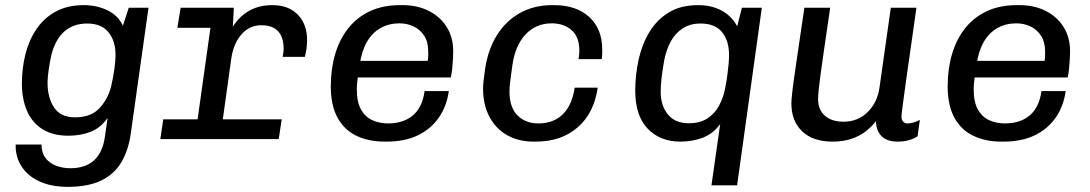

<svg xmlns="http://www.w3.org/2000/svg" viewBox="-20 -541 4240 747"><path d="M242.8 186Q193.2 186 155.1 173.2Q117 160.5 91.1 137.9Q65.2 115.2 52.6 85.6Q40 56 40.8 21.2H141.5Q141.5 52.8 156.5 73Q171.5 93.2 197.4 103.4Q223.2 113.5 253.5 113.5Q312.8 113.5 346.1 82.6Q379.5 51.8 388 -8L398.8 -82.5Q371.5 -43.2 332.4 -28.1Q293.2 -13 246.2 -13Q185 -13 144.6 -38.8Q104.2 -64.5 84.8 -110.2Q65.2 -156 65.2 -216.2Q65.2 -276.2 79.2 -331.1Q93.2 -386 122.5 -428.8Q151.8 -471.5 197.1 -496.2Q242.5 -521 306 -521Q356.8 -521 398.1 -500.9Q439.5 -480.8 458.2 -441L481 -511H557.8L489.2 -24.5Q480.5 41.5 453.2 88.5Q426 135.5 375 160.8Q324 186 242.8 186ZM272.2 -84.5Q334 -84.5 367.1 -120.2Q400.2 -156 412.5 -205.5Q420.5 -239.2 425 -272.1Q429.5 -305 429.5 -327.5Q429.5 -381.8 402 -415.6Q374.5 -449.5 319 -449.5Q266 -449.5 230.8 -418.9Q195.5 -388.2 180 -327.8Q173 -296 169 -267.2Q165 -238.5 165 -219.2Q165 -161.2 190.2 -122.9Q215.5 -84.5 272.2 -84.5Z M738 0 798.8 -432.8H670L682.8 -511H889.8L885.8 -437Q910.2 -476.5 948.8 -498.8Q987.2 -521 1039.5 -521Q1102.8 -521 1138.8 -483.9Q1174.8 -446.8 1174.8 -384.2Q1174.8 -368.8 1172.5 -352.4Q1170.2 -336 1166 -319.8H1079.8Q1081.8 -329.8 1082.6 -337.1Q1083.5 -344.5 1083.5 -350.5Q1083.5 -442.8 996.5 -442.8Q951.2 -442.8 920 -407.8Q888.8 -372.8 880 -314.5L836.2 0ZM603.8 0 615.2 -76.8H1076L1064.5 0Z M1476.2 10Q1414.8 10 1367.4 -12.4Q1320 -34.8 1293.5 -82.6Q1267 -130.5 1267 -205Q1267 -272.5 1283.8 -329.8Q1300.5 -387 1334.1 -430Q1367.8 -473 1418.4 -497Q1469 -521 1535.8 -521H1547.5Q1604 -521 1648.4 -498.5Q1692.8 -476 1718 -436Q1743.2 -396 1743.2 -342Q1743.2 -332.2 1742.4 -314.4Q1741.5 -296.5 1739.6 -276.6Q1737.8 -256.8 1733.8 -239.5H1328.5L1377.2 -273.8Q1373.2 -250.2 1370.8 -230.5Q1368.2 -210.8 1368.2 -194Q1368.2 -142.8 1385.4 -113.6Q1402.5 -84.5 1430.2 -72.6Q1458 -60.8 1489.5 -60.8Q1549 -60.8 1586.1 -91.8Q1623.2 -122.8 1632 -186.8H1726.2Q1718 -127.5 1687.2 -83.4Q1656.5 -39.2 1605.8 -14.6Q1555 10 1484.2 10ZM1379.5 -289.8 1337.8 -304.2H1644Q1646.5 -320.2 1646.2 -327.8Q1646 -335.2 1646 -341.5Q1646 -377.8 1630.6 -401.6Q1615.2 -425.5 1589.8 -437.9Q1564.2 -450.2 1534 -450.2Q1493.5 -450.2 1461.1 -432.2Q1428.8 -414.2 1408 -378.8Q1387.2 -343.2 1379.5 -289.8Z M2056 10Q1997.5 10 1953.2 -15Q1909 -40 1884.2 -86.6Q1859.5 -133.2 1859.5 -195.8Q1859.5 -210.5 1861.4 -226.5Q1863.2 -242.5 1867 -270.5Q1878.2 -347.8 1913.1 -403.8Q1948 -459.8 2003 -490.4Q2058 -521 2127.8 -521H2135.8Q2222 -521 2272.5 -474.9Q2323 -428.8 2323 -348.5Q2323 -339.2 2322.9 -329.8Q2322.8 -320.2 2320.8 -311H2231Q2234 -329 2234 -344Q2234 -397.8 2203.6 -424Q2173.2 -450.2 2126.5 -450.2Q2065.5 -450.2 2025.1 -407.4Q1984.8 -364.5 1973.8 -289.2Q1968.5 -252 1965.9 -231.2Q1963.2 -210.5 1962.8 -201Q1962.2 -191.5 1962.2 -185Q1962.2 -123 1993.5 -91.9Q2024.8 -60.8 2074.5 -60.8Q2134.2 -60.8 2170.2 -96.9Q2206.2 -133 2215.8 -200H2305.5Q2291.5 -101.5 2227.8 -45.8Q2164 10 2065 10Z M2748 180 2782 -58.2Q2754.8 -21 2714.8 -5.5Q2674.8 10 2627.5 10Q2548 10 2499.8 -40.5Q2451.5 -91 2451.5 -187.8Q2451.5 -249.5 2464.6 -309Q2477.8 -368.5 2506.4 -416.1Q2535 -463.8 2581.8 -492.4Q2628.5 -521 2695.8 -521Q2748 -521 2786.8 -500.4Q2825.5 -479.8 2848.2 -438.8L2866.5 -511H2944L2847.8 180ZM2660 -61.5Q2703 -61.5 2731.8 -80Q2760.5 -98.5 2777.6 -130.1Q2794.8 -161.8 2801.8 -200Q2806.5 -224.5 2809.8 -248.6Q2813 -272.8 2814.8 -293Q2816.5 -313.2 2816.5 -326.2Q2816.5 -382.8 2789.1 -416.1Q2761.8 -449.5 2705.8 -449.5Q2664.5 -449.5 2635.5 -430.2Q2606.5 -411 2589.2 -378.8Q2572 -346.5 2564.2 -306.5Q2556.8 -265 2553.6 -234.8Q2550.5 -204.5 2550.5 -183.8Q2550.5 -130.2 2578.4 -95.9Q2606.2 -61.5 2660 -61.5Z M3219.5 10Q3142.8 10 3100.9 -30Q3059 -70 3059 -138Q3059 -151 3061.8 -176.8Q3064.5 -202.5 3070.6 -245.4Q3076.8 -288.2 3086.4 -353.8Q3096 -419.2 3109.5 -511H3210Q3196.5 -419.2 3187.4 -356.8Q3178.2 -294.2 3172.9 -254.4Q3167.5 -214.5 3165.2 -191.6Q3163 -168.8 3163 -155.2Q3163 -113.8 3189.5 -90.6Q3216 -67.5 3262 -67.5Q3317.8 -67.5 3356 -105.2Q3394.2 -143 3402 -201.8L3445.8 -511H3545.5Q3535.2 -436.5 3524.6 -364Q3514 -291.5 3505.8 -231.8Q3497.5 -172 3492.4 -133.6Q3487.2 -95.2 3487.2 -87.2Q3487.2 -74.5 3494 -67.6Q3500.8 -60.8 3510.8 -60.8Q3532 -60.8 3558.8 -74.5L3549.8 -10.5Q3533.8 -0.5 3514.9 4.8Q3496 10 3472.2 10Q3430.5 10 3409.5 -11.6Q3388.5 -33.2 3388 -70Q3371.8 -48.2 3348.1 -29.9Q3324.5 -11.5 3292.4 -0.8Q3260.2 10 3219.5 10Z M3876.2 10Q3814.8 10 3767.4 -12.4Q3720 -34.8 3693.5 -82.6Q3667 -130.5 3667 -205Q3667 -272.5 3683.8 -329.8Q3700.5 -387 3734.1 -430Q3767.8 -473 3818.4 -497Q3869 -521 3935.8 -521H3947.5Q4004 -521 4048.4 -498.5Q4092.8 -476 4118 -436Q4143.2 -396 4143.2 -342Q4143.2 -332.2 4142.4 -314.4Q4141.5 -296.5 4139.6 -276.6Q4137.8 -256.8 4133.8 -239.5H3728.5L3777.2 -273.8Q3773.2 -250.2 3770.8 -230.5Q3768.2 -210.8 3768.2 -194Q3768.2 -142.8 3785.4 -113.6Q3802.5 -84.5 3830.2 -72.6Q3858 -60.8 3889.5 -60.8Q3949 -60.8 3986.1 -91.8Q4023.2 -122.8 4032 -186.8H4126.2Q4118 -127.5 4087.2 -83.4Q4056.5 -39.2 4005.8 -14.6Q3955 10 3884.2 10ZM3779.5 -289.8 3737.8 -304.2H4044Q4046.5 -320.2 4046.2 -327.8Q4046 -335.2 4046 -341.5Q4046 -377.8 4030.6 -401.6Q4015.2 -425.5 3989.8 -437.9Q3964.2 -450.2 3934 -450.2Q3893.5 -450.2 3861.1 -432.2Q3828.8 -414.2 3808 -378.8Q3787.2 -343.2 3779.5 -289.8Z"/></svg>

Font: Chivo Mono Medium
Style: Italic
Weight: 500
Italic angle: -8.05°
Monospace: yes
Designer: Hector Gatti
Foundry: Omnibus-Type
Version: Version 1.008